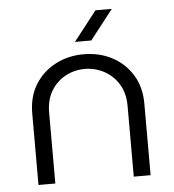

<svg xmlns="http://www.w3.org/2000/svg" viewBox="-51 -747 721 795"><g transform="rotate(-5 309.5 -350.0)"><path d="M77 0V-297Q77 -367 108.5 -417.5Q140 -468 193 -495.5Q246 -523 310 -523Q375 -523 427.5 -495.5Q480 -468 511.5 -417.5Q543 -367 543 -297V0H473V-294Q473 -347 450 -384.5Q427 -422 389.5 -442Q352 -462 309 -462Q267 -462 230 -442.5Q193 -423 170 -385.5Q147 -348 147 -294V0ZM279 -577 375 -700H443L347 -577Z"/></g></svg>

Font: MuseoModerno Thin Light
Style: Regular
Weight: 300
Version: Version 1.003